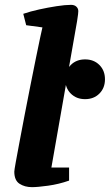

<svg xmlns="http://www.w3.org/2000/svg" viewBox="-20 -762 453 792"><path d="M112 10Q82 10 60.5 -4Q39 -18 39 -54Q39 -60 45 -93Q51 -126 60.5 -176.5Q70 -227 81.5 -287Q93 -347 105 -407Q117 -467 127.5 -519Q138 -571 145.5 -606Q153 -641 155 -649L88 -658L76 -705Q105 -715 141.5 -723Q178 -731 213.5 -736.5Q249 -742 273 -742Q287 -742 295 -734.5Q303 -727 303 -716Q303 -714 302 -703Q301 -692 298 -675L192 -71H265V-17Q222 -2 178.5 4Q135 10 112 10ZM331 -353Q295 -353 272 -376Q249 -399 249 -435Q249 -471 272 -494Q295 -517 331 -517Q367 -517 390 -494Q413 -471 413 -435Q413 -399 390 -376Q367 -353 331 -353Z"/></svg>

Font: Manuale ExtraBold
Style: Italic
Weight: 800
Italic angle: -11°
Designer: Eduardo Tunni / Pablo Cosgaya
Foundry: Eduardo Tunni / Pablo Cosgaya
Version: Version 1.002